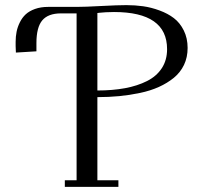

<svg xmlns="http://www.w3.org/2000/svg" viewBox="-20 -729 798 749"><path d="M41 -548.8V-565.9Q41 -586.4 44.7 -605Q48.3 -623.5 57.4 -641.8Q66.4 -660.2 80.3 -673.1Q94.2 -686 116.7 -694.1Q139.2 -702.1 168 -702.1H278.8Q311.5 -702.1 375.2 -705.6Q439 -709 473.1 -709Q506.8 -709 538.3 -704.6Q569.8 -700.2 602.3 -688.2Q634.8 -676.3 658.4 -658.2Q682.1 -640.1 697 -610.1Q711.9 -580.1 711.9 -542Q711.9 -505.4 697.8 -475.8Q683.6 -446.3 658.2 -425.5Q632.8 -404.8 599.9 -389.9Q566.9 -375 526.4 -366.5Q485.8 -357.9 445.1 -354Q404.3 -350.1 359.9 -350.1V-25.9H441.9V0H232.9V-25.9H278.8V-676.8H217.8Q168 -676.8 145 -649.7Q122.1 -622.6 122.1 -561V-528.8L42 -523.9ZM359.9 -376Q419.4 -376 467.8 -385Q516.1 -394 553.5 -412.8Q590.8 -431.6 611.3 -463.1Q631.8 -494.6 631.8 -537.1Q631.8 -682.1 424.8 -682.1Q408.7 -682.1 392.6 -681.2Q376.5 -680.2 368.2 -679.2L359.9 -678.2Z"/></svg>

Font: Dehuti
Style: Book
Weight: 400
Version: Version 1.2